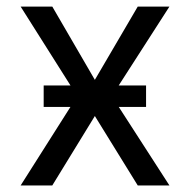

<svg xmlns="http://www.w3.org/2000/svg" viewBox="-20 -566 580 586"><path d="M139.6 -545.9 269.5 -322.3 400.4 -545.9H497.1L321.3 -272.5L497.1 0H400.4L269.5 -211.9L139.6 0H43L215.8 -272.5L43 -545.9ZM113.3 -239.7V-305.2H425.8V-239.7Z"/></svg>

Font: GitLab Sans
Style: Regular
Weight: 400
Designer: Rasmus Andersson
Foundry: Modifications by GitLab B.V., manufactured by rsms
Version: Version 4.000;git-c8fb6b7